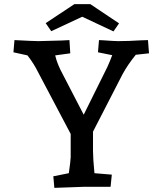

<svg xmlns="http://www.w3.org/2000/svg" viewBox="-20 -904 786 929"><path d="M113 -636 45 -651 50 -710Q145 -705 166 -705Q179 -705 278 -708L316 -710L320 -646L247 -636Q257 -593 284 -544L385 -349L500 -581Q511 -605 523 -637L454 -651L459 -710L480 -709Q534 -705 552 -705Q602 -705 664 -709L696 -710L701 -646L637 -639Q598 -591 573 -545L430 -267V-174Q430 -138 437 -66L521 -59L515 0H382L243 5L238 -51L313 -66Q322 -129 322 -144V-256L161 -561Q145 -594 113 -636ZM378 -823 228 -753 201 -792 340 -884H417L556 -791L529 -752Z"/></svg>

Font: Andada Pro SemiBold
Style: Regular
Weight: 600
Designer: Carolina Giovagnoli
Foundry: Huerta Tipografica
Version: Version 3.005